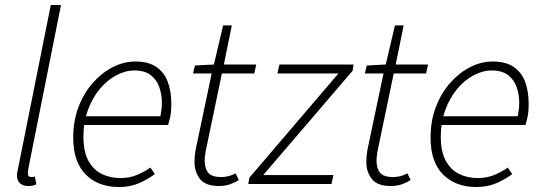

<svg xmlns="http://www.w3.org/2000/svg" viewBox="-20 -739 2178 771"><path d="M93 8Q73 8 60.5 -3Q48 -14 48 -35Q48 -41 49.5 -49Q51 -57 53 -65L184 -719H225L94 -63Q93 -56 92.5 -51Q92 -46 92 -42Q92 -28 106 -28Q109 -28 111.5 -28.5Q114 -29 120 -30L126 1Q118 5 110.5 6.5Q103 8 93 8Z M458 12Q374 12 324 -38.5Q274 -89 274 -186Q274 -254 295.5 -310Q317 -366 353 -406.5Q389 -447 433 -469.5Q477 -492 524 -492Q576 -492 608 -470Q640 -448 654 -409.5Q668 -371 668 -322Q668 -305 666.5 -289.5Q665 -274 661.5 -261Q658 -248 655 -237H307L314 -272H624Q627 -287 628.5 -300Q630 -313 630 -328Q630 -360 619.5 -389.5Q609 -419 585 -437.5Q561 -456 520 -456Q483 -456 446.5 -436.5Q410 -417 380.5 -381.5Q351 -346 333 -297Q315 -248 315 -191Q315 -129 335.5 -92.5Q356 -56 389.5 -40Q423 -24 463 -24Q500 -24 529 -36Q558 -48 584 -66L602 -40Q574 -19 538.5 -3.5Q503 12 458 12Z M860 8Q805 8 783 -20.5Q761 -49 761 -88Q761 -101 762 -111.5Q763 -122 765 -135L830 -444H755L763 -476L839 -480L876 -637H911L879 -480H1009L1001 -444H871L806 -132Q805 -123 803.5 -114.5Q802 -106 802 -95Q802 -62 816.5 -45Q831 -28 868 -28Q884 -28 899 -32Q914 -36 926 -43L939 -16Q925 -7 905 0.5Q885 8 860 8Z M977 0 981 -25 1339 -444H1094L1102 -480H1400L1396 -455L1037 -36H1319L1311 0Z M1550 8Q1495 8 1473 -20.5Q1451 -49 1451 -88Q1451 -101 1452 -111.5Q1453 -122 1455 -135L1520 -444H1445L1453 -476L1529 -480L1566 -637H1601L1569 -480H1699L1691 -444H1561L1496 -132Q1495 -123 1493.5 -114.5Q1492 -106 1492 -95Q1492 -62 1506.5 -45Q1521 -28 1558 -28Q1574 -28 1589 -32Q1604 -36 1616 -43L1629 -16Q1615 -7 1595 0.5Q1575 8 1550 8Z M1893 12Q1809 12 1759 -38.5Q1709 -89 1709 -186Q1709 -254 1730.5 -310Q1752 -366 1788 -406.5Q1824 -447 1868 -469.5Q1912 -492 1959 -492Q2011 -492 2043 -470Q2075 -448 2089 -409.5Q2103 -371 2103 -322Q2103 -305 2101.5 -289.5Q2100 -274 2096.5 -261Q2093 -248 2090 -237H1742L1749 -272H2059Q2062 -287 2063.5 -300Q2065 -313 2065 -328Q2065 -360 2054.5 -389.5Q2044 -419 2020 -437.5Q1996 -456 1955 -456Q1918 -456 1881.5 -436.5Q1845 -417 1815.5 -381.5Q1786 -346 1768 -297Q1750 -248 1750 -191Q1750 -129 1770.5 -92.5Q1791 -56 1824.5 -40Q1858 -24 1898 -24Q1935 -24 1964 -36Q1993 -48 2019 -66L2037 -40Q2009 -19 1973.5 -3.5Q1938 12 1893 12Z"/></svg>

Font: Source Sans 3 Light
Style: Italic
Weight: 300
Italic angle: -11°
Designer: Paul D. Hunt
Foundry: Adobe
Version: Version 3.046;hotconv 1.0.118;makeotfexe 2.5.65603